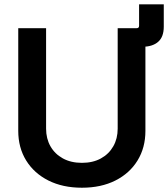

<svg xmlns="http://www.w3.org/2000/svg" viewBox="-20 -858 778 889"><path d="M525.4 -641.6V-727.5H612.8Q624 -727.5 624 -738.8V-837.9H738.3V-734.4Q738.3 -687 712.2 -664.3Q686 -641.6 640.1 -641.6ZM359.4 11.2Q270.5 11.2 204.1 -22.2Q137.7 -55.7 101.1 -115Q64.5 -174.3 64.5 -252V-727.5H193.4V-262.2Q193.4 -216.3 213.6 -180.7Q233.9 -145 271.2 -124.5Q308.6 -104 359.4 -104Q410.2 -104 447.3 -124.5Q484.4 -145 504.6 -180.7Q524.9 -216.3 524.9 -262.2V-727.5H653.3V-252Q653.3 -174.3 616.9 -115Q580.6 -55.7 514.4 -22.2Q448.2 11.2 359.4 11.2Z"/></svg>

Font: Inter 24pt SemiBold
Style: Regular
Weight: 600
Designer: Rasmus Andersson
Foundry: rsms
Version: Version 4.001;git-66647c0bb